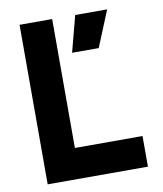

<svg xmlns="http://www.w3.org/2000/svg" viewBox="-80 -773 713 838"><g transform="rotate(-10 276.0 -353.5)"><path d="M63.5 -707H208V-135.7H507.8V0H63.5ZM268.1 -546.9 310.1 -707H451.7L386.2 -546.9Z"/></g></svg>

Font: Wanted Sans
Style: Bold
Weight: 700
Designer: Original Design by Kil Hyung-jin and Kang Hanbin, Wanted Lab, Inc; Hangeul from Source Han Sans by Jang Soo-young and Ka
Foundry: Wanted Lab, Inc.
Version: Version 1.000